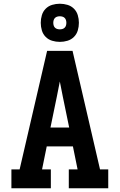

<svg xmlns="http://www.w3.org/2000/svg" viewBox="-20 -1007 640 1027"><path d="M41 0V-101H85L232 -735H368L515 -101H559V0H348V-101H395L370 -224H230L205 -101H252V0ZM350 -325 316 -490Q312 -510 308 -530.5Q304 -551 300 -571Q296 -551 292 -530.5Q288 -510 284 -490L250 -325ZM300 -783Q279 -783 259 -789Q239 -795 224.5 -809.5Q210 -824 204 -844Q198 -864 198 -885Q198 -906 204 -926Q210 -946 224.5 -960.5Q239 -975 259 -981Q279 -987 300 -987Q321 -987 341 -981Q361 -975 375.5 -960.5Q390 -946 396 -926Q402 -906 402 -885Q402 -864 396 -844Q390 -824 375.5 -809.5Q361 -795 341 -789Q321 -783 300 -783ZM300 -850Q307 -850 314 -852Q321 -854 326 -859Q331 -864 333 -871Q335 -878 335 -885Q335 -892 333 -899Q331 -906 326 -911Q321 -916 314 -918Q307 -920 300 -920Q293 -920 286 -918Q279 -916 274 -911Q269 -906 267 -899Q265 -892 265 -885Q265 -878 267 -871Q269 -864 274 -859Q279 -854 286 -852Q293 -850 300 -850Z"/></svg>

Font: Iosevka HT Extended
Style: Bold
Weight: 700
Width: 7
Monospace: yes
Designer: Belleve Invis
Foundry: Belleve Invis
Version: Version 32.3.0; ttfautohint (v1.8.4)